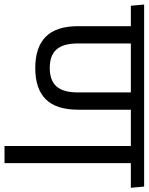

<svg xmlns="http://www.w3.org/2000/svg" viewBox="56 -752 673 870"><g transform="rotate(90 393.0 -316.5)"><path d="M696.8 -593.4H619V0H696.8ZM567.6 -572.4H808.4L802.9 -632.6H562.2ZM-16.5 -572.4H768.5L763.1 -632.6H-21.9ZM266 -139.3Q359.8 -139.3 407.2 -186.7Q454.6 -234 454.6 -334.3V-594H376.3V-332.6Q376.3 -266.5 349.3 -235.7Q322.3 -205 265.1 -205Q208.4 -205 181.4 -235.7Q154.4 -266.5 154.4 -332.6V-594H76.1V-334.3Q76.1 -234 124 -186.7Q171.8 -139.3 266 -139.3Z"/></g></svg>

Font: Anek Devanagari Medium
Style: Regular
Weight: 500
Designer: Kailash Malviya (Devanagari) & Yesha Goshar (Latin)
Foundry: Ek Type
Version: Version 1.003